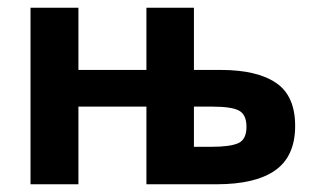

<svg xmlns="http://www.w3.org/2000/svg" viewBox="-20 -477 799 497"><path d="M59 -457H183V-296H359V-457H482V-296H551Q645 -296 694.5 -262.5Q744 -229 744 -151Q744 -73 693 -36.5Q642 0 540 0H359V-201H183V0H59ZM527 -97Q576 -97 597 -106.5Q618 -116 618 -149Q618 -180 599 -190.5Q580 -201 530 -201H482V-97Z"/></svg>

Font: Tilda Sans Bold
Style: Regular
Weight: 700
Designer: ParaType Ltd
Foundry: ParaType Ltd
Version: Version 1.009